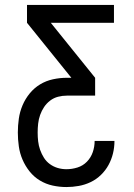

<svg xmlns="http://www.w3.org/2000/svg" viewBox="-20 -755 540 775"><path d="M248 0Q273 0 298 -4.5Q323 -9 346 -20Q369 -31 387.5 -49Q406 -67 418 -89Q430 -111 436 -135.5Q442 -160 442 -186H362Q362 -163 354.5 -141Q347 -119 331 -102.5Q315 -86 293 -79Q271 -72 248 -72Q230 -72 213 -77Q196 -82 181.5 -92.5Q167 -103 157.5 -118Q148 -133 142 -150Q136 -167 134 -184.5Q132 -202 132 -220Q132 -238 134 -256Q136 -274 142 -291Q148 -308 158 -323Q168 -338 182.5 -349Q197 -360 214.5 -364.5Q232 -369 250 -369H364V-441L185 -663H440V-735H89V-663L268 -441H250Q222 -441 194 -435Q166 -429 142 -414.5Q118 -400 100 -378Q82 -356 71 -330Q60 -304 56 -276Q52 -248 52 -220Q52 -192 56 -164Q60 -136 71 -110.5Q82 -85 99.5 -63Q117 -41 141 -26.5Q165 -12 192.5 -6Q220 0 248 0Z"/></svg>

Font: Iosevka SS09
Style: Regular
Weight: 400
Monospace: yes
Designer: Belleve Invis
Foundry: Belleve Invis
Version: Version 5.2.1; ttfautohint (v1.8.3)